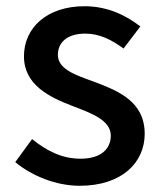

<svg xmlns="http://www.w3.org/2000/svg" viewBox="-20 -584 520 617"><path d="M236 13C372 13 445 -62 445 -154C445 -258 360 -292 283 -321C223 -343 166 -361 166 -408C166 -446 194 -476 254 -476C300 -476 339 -456 377 -428L431 -499C386 -534 326 -564 252 -564C131 -564 57 -495 57 -403C57 -310 141 -271 214 -243C274 -220 336 -198 336 -148C336 -106 305 -74 239 -74C180 -74 132 -98 83 -137L29 -63C82 -19 160 13 236 13Z"/></svg>

Font: Noto Sans Japanese Medium
Style: Regular
Weight: 500
Designer: Ryoko NISHIZUKA (kana & ideographs); Paul D. Hunt (Latin, Greek & Cyrillic); Wenlong ZHANG (bopomofo); Sandoll Communica
Foundry: Adobe Systems Incorporated
Version: Version 1.000;PS 1;hotconv 1.0.78;makeotf.lib2.5.61930